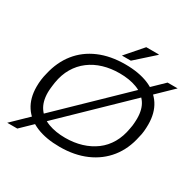

<svg xmlns="http://www.w3.org/2000/svg" viewBox="-196 -1064 1303 1306"><g transform="rotate(30 456.0 -411.0)"><path d="M415 12Q308 12 232 -19.5Q156 -51 115.5 -113Q75 -175 75 -265Q75 -294 78.5 -321Q82 -348 89 -374Q112 -476 170 -548.5Q228 -621 317.5 -659.5Q407 -698 523 -698Q630 -698 706 -666.5Q782 -635 822 -573Q862 -511 862 -421Q862 -394 859.5 -368Q857 -342 850 -317Q829 -214 770.5 -140.5Q712 -67 621.5 -27.5Q531 12 415 12ZM417 -60Q486 -60 545 -78Q604 -96 650.5 -130.5Q697 -165 727 -217Q757 -269 768 -336Q771 -350 772.5 -361.5Q774 -373 774.5 -382.5Q775 -392 775.5 -401Q776 -410 776 -418Q776 -492 744 -537.5Q712 -583 654 -604.5Q596 -626 520 -626Q452 -626 393 -608.5Q334 -591 287.5 -556Q241 -521 210.5 -469.5Q180 -418 169 -350Q167 -337 165.5 -325Q164 -313 163 -303.5Q162 -294 161.5 -285.5Q161 -277 161 -269Q161 -196 193.5 -149.5Q226 -103 284 -81.5Q342 -60 417 -60ZM25 48 833 -734H912L104 48ZM472 -738 587 -870H685L686 -867L542 -738Z"/></g></svg>

Font: Archivo SemiExpanded Light
Style: Italic
Weight: 300
Width: 6
Italic angle: -10°
Designer: Hector Gatti
Foundry: Omnibus-Type
Version: Version 2.001